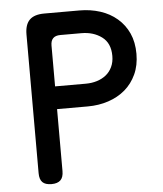

<svg xmlns="http://www.w3.org/2000/svg" viewBox="-53 -776 706 833"><g transform="rotate(-5 300.0 -360.0)"><path d="M190 -312V-42Q190 -15 177 -2.5Q164 10 138 10Q111 10 98.5 -2.5Q86 -15 86 -42V-646Q86 -689 106.5 -709.5Q127 -730 171 -730H324Q372 -730 414 -716.5Q456 -703 487.5 -676Q519 -649 536.5 -610.5Q554 -572 554 -521Q554 -471 536 -432Q518 -393 487 -366.5Q456 -340 414 -326Q372 -312 324 -312ZM190 -411H324Q350 -411 372.5 -418Q395 -425 412 -438.5Q429 -452 439 -473Q449 -494 449 -521Q449 -577 412.5 -604Q376 -631 324 -631H232Q211 -631 200.5 -620.5Q190 -610 190 -589Z"/></g></svg>

Font: Maple Mono Normal NL Medium
Style: Regular
Weight: 500
Monospace: yes
Designer: subframe7536
Version: Version 7.000